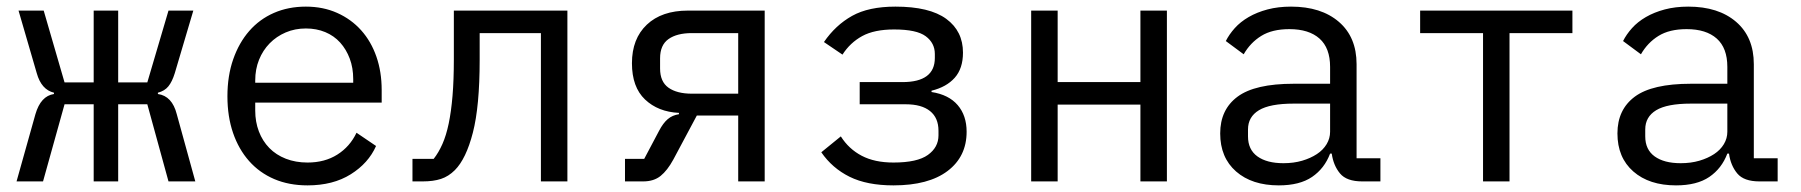

<svg xmlns="http://www.w3.org/2000/svg" viewBox="-20 -548 5440 580"><path d="M263 -233H175L110 0H30L87 -203Q103 -258 143 -264V-268Q105 -277 91 -327L36 -516H112L175 -299H263V-516H337V-299H425L489 -516H564L508 -327Q500 -301 488.5 -287Q477 -273 457 -268V-264Q500 -258 514 -203L570 0H489L425 -233H337V0H263Z M909 12Q853 12 808.5 -7Q764 -26 732.5 -61.5Q701 -97 684 -146.5Q667 -196 667 -257Q667 -319 684.5 -369Q702 -419 733 -454.5Q764 -490 807.5 -509Q851 -528 904 -528Q956 -528 998.5 -509Q1041 -490 1071 -456.5Q1101 -423 1117 -377Q1133 -331 1133 -276V-238H751V-214Q751 -180 762 -151Q773 -122 793.5 -101Q814 -80 843.5 -68.5Q873 -57 909 -57Q961 -57 999 -81Q1037 -105 1057 -147L1116 -107Q1093 -55 1039.5 -21.5Q986 12 909 12ZM904 -462Q871 -462 843 -450Q815 -438 794.5 -417Q774 -396 762.5 -367.5Q751 -339 751 -305V-298H1047V-309Q1047 -343 1036.5 -371Q1026 -399 1007.5 -419.5Q989 -440 962.5 -451Q936 -462 904 -462Z M1226 -68H1290Q1305 -87 1316.5 -113Q1328 -139 1335.5 -175Q1343 -211 1347 -258.5Q1351 -306 1351 -369V-516H1694V0H1614V-448H1429V-367Q1429 -227 1408.5 -147.5Q1388 -68 1354 -34Q1335 -15 1312 -7.5Q1289 0 1257 0H1226Z M1868 -68H1926L1971 -153Q1983 -176 1997 -188Q2011 -200 2031 -203V-207Q1968 -210 1928.5 -247.5Q1889 -285 1889 -357Q1889 -431 1934 -473.5Q1979 -516 2058 -516H2290V0H2210V-199H2085L2014 -66Q1996 -33 1975.5 -16.5Q1955 0 1923 0H1868ZM2210 -448H2070Q2025 -448 1999.5 -430Q1974 -412 1974 -372V-341Q1974 -301 1999.5 -283Q2025 -265 2070 -265H2210Z M2679 12Q2599 12 2546.5 -14Q2494 -40 2461 -88L2520 -136Q2544 -98 2583 -77.5Q2622 -57 2679 -57Q2751 -57 2783 -80Q2815 -103 2815 -139V-153Q2815 -192 2789.5 -212.5Q2764 -233 2716 -233H2577V-300H2706Q2804 -300 2804 -373V-385Q2804 -418 2776.5 -438.5Q2749 -459 2681 -459Q2621 -459 2584.5 -439Q2548 -419 2525 -383L2469 -421Q2504 -472 2554 -500Q2604 -528 2685 -528Q2788 -528 2838.5 -491Q2889 -454 2889 -389Q2889 -341 2864 -313Q2839 -285 2794 -274V-270Q2846 -262 2873 -230.5Q2900 -199 2900 -150Q2900 -75 2842.5 -31.5Q2785 12 2679 12Z M3095 -516H3175V-300H3425V-516H3505V0H3425V-232H3175V0H3095Z M4095 0Q4048 0 4028 -24Q4008 -48 4003 -84H3998Q3981 -39 3943.5 -13.5Q3906 12 3843 12Q3762 12 3714 -30Q3666 -72 3666 -145Q3666 -217 3718.5 -256Q3771 -295 3888 -295H3998V-346Q3998 -403 3966 -431.5Q3934 -460 3875 -460Q3823 -460 3790 -439.5Q3757 -419 3737 -384L3683 -424Q3693 -444 3710 -463Q3727 -482 3752 -496.5Q3777 -511 3809 -519.5Q3841 -528 3880 -528Q3971 -528 4024.5 -482Q4078 -436 4078 -354V-70H4150V0ZM3857 -55Q3888 -55 3913.5 -62.5Q3939 -70 3958 -82.5Q3977 -95 3987.5 -112.5Q3998 -130 3998 -150V-235H3888Q3816 -235 3783 -215Q3750 -195 3750 -157V-136Q3750 -96 3778.5 -75.5Q3807 -55 3857 -55Z M4460 -448H4270V-516H4730V-448H4540V0H4460Z M5295 0Q5248 0 5228 -24Q5208 -48 5203 -84H5198Q5181 -39 5143.5 -13.5Q5106 12 5043 12Q4962 12 4914 -30Q4866 -72 4866 -145Q4866 -217 4918.5 -256Q4971 -295 5088 -295H5198V-346Q5198 -403 5166 -431.5Q5134 -460 5075 -460Q5023 -460 4990 -439.5Q4957 -419 4937 -384L4883 -424Q4893 -444 4910 -463Q4927 -482 4952 -496.5Q4977 -511 5009 -519.5Q5041 -528 5080 -528Q5171 -528 5224.5 -482Q5278 -436 5278 -354V-70H5350V0ZM5057 -55Q5088 -55 5113.5 -62.5Q5139 -70 5158 -82.5Q5177 -95 5187.5 -112.5Q5198 -130 5198 -150V-235H5088Q5016 -235 4983 -215Q4950 -195 4950 -157V-136Q4950 -96 4978.5 -75.5Q5007 -55 5057 -55Z"/></svg>

Font: IBM Plex Mono
Style: Regular
Weight: 400
Monospace: yes
Designer: Mike Abbink, Paul van der Laan, Pieter van Rosmalen
Foundry: Bold Monday
Version: Version 2.3